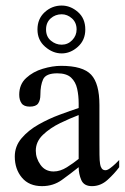

<svg xmlns="http://www.w3.org/2000/svg" viewBox="-20 -649 442 678"><path d="M400.9 -84V-58.6Q384.3 -36.1 359.9 -13.9Q335.4 8.3 304.7 8.3Q276.4 8.3 267.1 -13.2Q257.8 -34.7 257.8 -58.6Q228.5 -35.2 198.2 -13.4Q168 8.3 128.4 8.3Q82.5 8.3 57.4 -21.7Q32.2 -51.8 32.2 -96.2Q32.2 -132.8 56.2 -160.9Q80.1 -189 116.5 -209.5Q152.8 -230 191.2 -244.1Q229.5 -258.3 257.8 -267.6V-284.2Q257.8 -311.5 252.4 -335.7Q247.1 -359.9 231 -375Q214.8 -390.1 182.1 -390.1Q142.1 -390.1 132.3 -368.9Q122.6 -347.7 122.6 -314.5Q122.6 -294.9 114.7 -283.7Q106.9 -272.5 85 -272.5Q64.5 -272.5 56.2 -284.2Q47.9 -295.9 47.9 -314.5Q47.9 -351.1 72.3 -373.5Q96.7 -396 131.1 -406.2Q165.5 -416.5 195.8 -416.5Q272.5 -416.5 301.8 -385.3Q331.1 -354 331.1 -278.3V-140.6Q331.1 -123.5 331.3 -102.3Q331.5 -81.1 333.5 -69.8Q334.5 -61.5 338.9 -54.7Q343.3 -47.9 352.5 -47.9Q359.4 -47.9 369.1 -55.2Q378.9 -62.5 387.9 -71Q397 -79.6 400.9 -84ZM257.8 -87.9V-242.7Q228 -231.4 192.6 -214.4Q157.2 -197.3 131.8 -173.1Q106.4 -148.9 106.4 -116.7Q106.4 -90.3 123 -66.9Q139.6 -43.5 169.4 -43.5Q192.4 -43.5 216.1 -58.3Q239.7 -73.2 257.8 -87.9ZM281.2 -544.9Q281.2 -507.3 255.1 -483.9Q229 -460.4 197.8 -460.4Q166.5 -460.4 139.4 -483.9Q112.3 -507.3 112.3 -544.9Q112.3 -582.5 137.9 -606Q163.6 -629.4 197.8 -629.4Q229 -629.4 255.1 -606.7Q281.2 -584 281.2 -544.9ZM250.5 -544.9Q250.5 -569.3 234.1 -584Q217.8 -598.6 197.8 -598.6Q175.3 -598.6 158.9 -584Q142.6 -569.3 142.6 -544.9Q142.6 -519.5 159.7 -505.4Q176.8 -491.2 197.8 -491.2Q219.7 -491.2 235.1 -507.3Q250.5 -523.4 250.5 -544.9Z"/></svg>

Font: Scheherazade New
Style: Regular
Weight: 400
Designer: SIL International
Foundry: SIL International
Version: Version 4.000